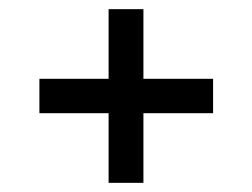

<svg xmlns="http://www.w3.org/2000/svg" viewBox="-20 -462 551 419"><path d="M217 -63V-215H66V-290H217V-442H293V-290H445V-215H293V-63Z"/></svg>

Font: Saira SemiCondensed Medium
Style: Regular
Weight: 500
Width: 4
Designer: Hector Gatti with collaboration of the Omnibus-Type team
Foundry: Omnibus-Type
Version: Version 1.101